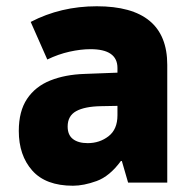

<svg xmlns="http://www.w3.org/2000/svg" viewBox="-20 -583 603 613"><path d="M213 10Q126 10 83 -38.5Q40 -87 40 -165Q40 -228 66.5 -267.5Q93 -307 140.5 -326Q188 -345 250 -347L355 -351V-366Q355 -426 269 -426Q238 -426 202 -418Q166 -410 131 -393L78 -513Q174 -563 289 -563Q514 -563 514 -376V0H389L369 -69H366Q330 -20 288.5 -5Q247 10 213 10ZM260 -126Q298 -126 326.5 -148Q355 -170 355 -215V-245L302 -244Q250 -243 223 -228Q196 -213 196 -179Q196 -152 213 -139Q230 -126 260 -126Z"/></svg>

Font: Noto Sans Mono SemiCondensed Black
Style: Regular
Weight: 900
Width: 4
Designer: Monotype Design Team
Foundry: Monotype Imaging Inc.
Version: Version 2.014; ttfautohint (v1.8.4.7-5d5b)